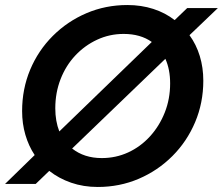

<svg xmlns="http://www.w3.org/2000/svg" viewBox="-33 -732 887 764"><path d="M-13 0 105 -115Q81 -151 68 -195.5Q55 -240 55 -290Q55 -378 87 -454.5Q119 -531 177 -589Q235 -647 311 -679.5Q387 -712 474 -712Q529 -712 577 -696.5Q625 -681 662 -652L712 -700H834L721 -592Q748 -555 762 -509Q776 -463 776 -411Q776 -323 743.5 -246Q711 -169 653 -111Q595 -53 519 -20.5Q443 12 356 12Q299 12 250 -5Q201 -22 163 -52L109 0ZM187 -301Q187 -250 203 -209L571 -565Q526 -597 459 -597Q403 -597 353.5 -574Q304 -551 266.5 -511Q229 -471 208 -417Q187 -363 187 -301ZM372 -103Q428 -103 477 -125.5Q526 -148 563.5 -189Q601 -230 622.5 -284Q644 -338 644 -400Q644 -456 625 -498L254 -141Q302 -103 372 -103Z"/></svg>

Font: DeepMind Sans
Style: Bold Italic
Weight: 700
Italic angle: -10°
Designer: Jonny Pinhorn / Modifications: Colophon Foundry
Foundry: Colophon Foundry
Version: Version 1.002; ttfautohint (v1.8.2)